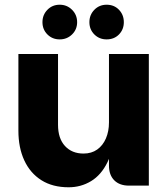

<svg xmlns="http://www.w3.org/2000/svg" viewBox="-20 -787 714 814"><path d="M442 -85V-558H611V0H527Q487 0 464.5 -22.5Q442 -45 442 -85ZM271 7Q203 7 155.5 -23Q108 -53 83 -107Q58 -161 58 -233V-558H226V-258Q226 -200 255.5 -168Q285 -136 334 -136Q368 -136 392 -153Q416 -170 429 -200Q442 -230 442 -268L465 -239Q462 -153 435.5 -99Q409 -45 366 -19Q323 7 271 7ZM233 -620Q202 -620 181 -641Q160 -662 160 -693Q160 -724 181 -745.5Q202 -767 233 -767Q264 -767 285.5 -745.5Q307 -724 307 -693Q307 -662 285.5 -641Q264 -620 233 -620ZM432 -620Q401 -620 380 -641Q359 -662 359 -693Q359 -724 380 -745.5Q401 -767 432 -767Q464 -767 484.5 -745.5Q505 -724 505 -693Q505 -662 484.5 -641Q464 -620 432 -620Z"/></svg>

Font: Parkinsans
Style: Bold
Weight: 700
Designer: Red Stone, Indian Type Foundry
Foundry: Indian Type Foundry
Version: Version 1.000